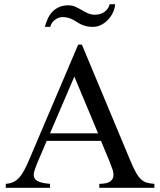

<svg xmlns="http://www.w3.org/2000/svg" viewBox="-20 -889 759 909"><path d="M450.2 0V-18.6Q484.9 -19 499.5 -28.6Q514.2 -38.1 516.6 -53.2Q519 -68.4 512.5 -87.6Q505.9 -106.9 497.6 -127L458 -222.2H201.2L156.2 -116.7Q147 -94.2 142.1 -77.1Q137.2 -60.1 142.3 -47.9Q147.5 -35.6 164.8 -28.6Q182.1 -21.5 216.8 -18.6V0H7.3V-18.6Q28.3 -20 43.9 -27.6Q59.6 -35.2 72 -49.3Q84.5 -63.5 95.2 -84.2Q106 -105 117.7 -131.8L350.1 -677.7H367.7L597.7 -127Q612.3 -92.3 624 -71.5Q635.7 -50.8 648.2 -39.6Q660.6 -28.3 675.5 -24.2Q690.4 -20 710.9 -18.6V0ZM332 -526.4 216.8 -257.8H444.3ZM525.4 -868.7Q523.4 -848.6 514.4 -829.3Q505.4 -810.1 491.2 -795.2Q477.1 -780.3 458.7 -771Q440.4 -761.7 419.4 -761.7Q401.4 -761.7 387.9 -765.1Q374.5 -768.6 363.8 -773.7Q353 -778.8 344 -784.9Q335 -791 325 -796.1Q314.9 -801.3 303 -804.7Q291 -808.1 274.9 -808.1Q265.1 -808.1 255.4 -804Q245.6 -799.8 237.8 -793.2Q230 -786.6 224.6 -778.3Q219.2 -770 218.3 -761.7H192.4Q197.8 -783.2 206.8 -802Q215.8 -820.8 229.2 -834.5Q242.7 -848.1 261.2 -856Q279.8 -863.8 303.2 -863.8Q322.3 -863.8 337.2 -856.9Q352.1 -850.1 366.5 -841.6Q380.9 -833 396 -826.2Q411.1 -819.3 430.2 -819.3Q441.9 -819.3 453.1 -822.5Q464.4 -825.7 473.6 -832Q482.9 -838.4 489.5 -847.7Q496.1 -856.9 499 -868.7Z"/></svg>

Font: Doulos SIL Am
Style: Regular
Weight: 400
Designer: Walt Agee, Victor Gaultney, Peter Martin, Debbi Hosken, Becca Hirsbrunner
Foundry: SIL International
Version: Version 5.000